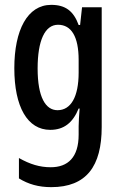

<svg xmlns="http://www.w3.org/2000/svg" viewBox="-20 -525 499 791"><path d="M191 246C336 246 399 160 399 -2V-495H318L310 -422H304C283 -480 249 -505 191 -505C93 -505 39 -401 39 -244C39 -85 93 10 187 10C243 10 280 -19 304 -78H308C306 -51 304 -23 304 -5V30C304 123 260 164 189 164C144 164 104 152 58 126V210C97 234 139 246 191 246ZM217 -71C168 -71 135 -124 135 -243C135 -358 165 -423 219 -423C274 -423 304 -374 304 -278V-226C304 -126 272 -71 217 -71Z"/></svg>

Font: Noto Sans Armenian ExtraCondensed Medium
Style: Regular
Weight: 500
Width: 2
Designer: Monotype Design Team
Foundry: Monotype Imaging Inc.
Version: Version 2.008